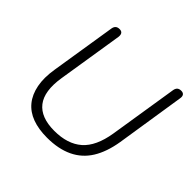

<svg xmlns="http://www.w3.org/2000/svg" viewBox="-176 -890 1077 1077"><g transform="rotate(45 362.0 -351.5)"><path d="M333 8Q266 8 216 -10.5Q166 -29 135 -67Q104 -105 93 -161.5Q82 -218 94 -292L156 -682Q159 -697 167.5 -704Q176 -711 191 -711Q206 -711 212.5 -702Q219 -693 217 -676L155 -286Q136 -166 182 -107Q228 -48 335 -48Q440 -48 500.5 -101Q561 -154 580 -272L645 -682Q648 -697 656.5 -704Q665 -711 680 -711Q695 -711 701.5 -702Q708 -693 705 -676L641 -265Q626 -174 588.5 -113.5Q551 -53 487 -22.5Q423 8 333 8Z"/></g></svg>

Font: Nunito ExtraLight Light
Style: Italic
Weight: 300
Italic angle: -9°
Version: Version 3.602